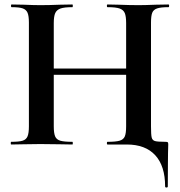

<svg xmlns="http://www.w3.org/2000/svg" viewBox="-20 -645 803 857"><path d="M161 -339H594V-311H161ZM32 -613Q29 -613 29 -619Q29 -625 32 -625L86 -624Q132 -622 160 -622Q198 -622 248 -624L303 -625Q305 -625 305 -619Q305 -613 303 -613Q267 -613 250 -607Q233 -601 226.5 -586.5Q220 -572 220 -542V-81Q220 -51 226 -36.5Q232 -22 249 -17Q266 -12 303 -12Q305 -12 305 -6Q305 0 303 0Q268 0 247 -1L160 -2L85 -1Q65 0 30 0Q28 0 28 -6Q28 -12 30 -12Q65 -12 81 -17Q97 -22 103 -36.5Q109 -51 109 -81V-544Q109 -574 103 -588Q97 -602 81.5 -607.5Q66 -613 32 -613ZM460 -12Q497 -12 514 -17Q531 -22 537 -36Q543 -50 543 -81V-542Q543 -572 537 -586.5Q531 -601 514 -607Q497 -613 460 -613Q457 -613 457 -619Q457 -625 460 -625L509 -624Q559 -622 599 -622Q626 -622 676 -624L732 -625Q735 -625 735 -619Q735 -613 732 -613Q698 -613 681.5 -607.5Q665 -602 659.5 -588Q654 -574 654 -544V-81Q654 -44 657 -31.5Q660 -19 671.5 -15.5Q683 -12 718 -12Q727 -12 729 -10Q731 -8 731 0Q731 23 730 38Q730 55 729.5 88.5Q729 122 729 187Q729 192 723 192Q717 192 717 187Q717 96 673 48Q629 0 546 0H460Q457 0 457 -6Q457 -12 460 -12Z"/></svg>

Font: Cormorant Garamond
Style: Bold
Weight: 700
Designer: Christian Thalmann (Catharsis Fonts)
Foundry: Catharsis Fonts
Version: Version 4.000